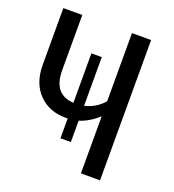

<svg xmlns="http://www.w3.org/2000/svg" viewBox="-127 -788 802 886"><g transform="rotate(20 274.0 -344.5)"><path d="M464 -689V0H370V-280Q324 -239 277 -225V-120H226V-217H215Q134 -217 83.5 -269Q33 -321 33 -411V-689H126V-417Q126 -300 226 -294V-537H277V-298Q333 -311 370 -354V-689Z"/></g></svg>

Font: Fira Sans Condensed
Style: Regular
Weight: 400
Width: 3
Designer: bBox Type GmbH & Carrois Corporate GbR & Edenspiekermann AG
Foundry: bBox Type GmbH & Carrois Corporate GbR & Edenspiekermann AG
Version: Version 4.301